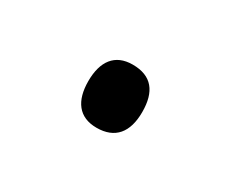

<svg xmlns="http://www.w3.org/2000/svg" viewBox="-36 -165 303 253"><g transform="rotate(30 115.5 -38.0)"><path d="M75 -38C75 -8 88 10 115 10C143 10 157 -7 157 -38C157 -69 144 -86 115 -86C88 -86 75 -68 75 -38Z"/></g></svg>

Font: Noto Sans Kannada Condensed Light
Style: Regular
Weight: 300
Width: 3
Designer: Jelle Bosma - Monotype Design Team
Foundry: Monotype Imaging Inc.
Version: Version 2.005